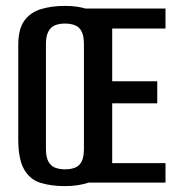

<svg xmlns="http://www.w3.org/2000/svg" viewBox="-20 -620 604 652"><path d="M200 12Q154 12 118 1Q82 -10 62 -44.5Q42 -79 42 -148V-467Q42 -521 62.5 -549.5Q83 -578 119 -589Q155 -600 201 -600Q245 -600 278.5 -588.5Q312 -577 331 -548.5Q350 -520 350 -467V-149Q350 -78 331 -44Q312 -10 278 1Q244 12 200 12ZM201 -45Q220 -45 234.5 -50.5Q249 -56 257 -71Q265 -86 265 -115V-470Q265 -498 257 -513.5Q249 -529 234 -534.5Q219 -540 201 -540Q182 -540 167.5 -534.5Q153 -529 144.5 -513.5Q136 -498 136 -470V-115Q136 -86 144.5 -71Q153 -56 167.5 -50.5Q182 -45 201 -45ZM266 0V-591H542V-523H361V-344H514V-269H361V-66H542V0Z"/></svg>

Font: Alumni Sans Thin SemiBold
Style: Regular
Weight: 600
Version: Version 1.018